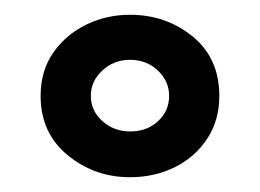

<svg xmlns="http://www.w3.org/2000/svg" viewBox="-20 -706 352 260"><path d="M156 -466Q108 -466 71.5 -496Q35 -526 35 -576Q35 -610 52 -634.5Q69 -659 96.5 -672.5Q124 -686 156 -686Q205 -686 241 -656.5Q277 -627 277 -576Q277 -543 260.5 -518Q244 -493 216.5 -479.5Q189 -466 156 -466ZM156.3 -528Q179 -528 194 -541.9Q209 -555.7 209 -576.2Q209 -596 193.8 -610.5Q178.5 -625 156 -625Q134.1 -625 118.6 -610.5Q103 -596.1 103 -576.4Q103 -556 118.7 -542Q134.3 -528 156.3 -528Z"/></svg>

Font: Young Serif Light
Style: Regular
Weight: 300
Designer: Bastien Sozeau
Foundry: NBR — Bastien Sozeau
Version: Version 5.001